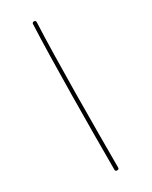

<svg xmlns="http://www.w3.org/2000/svg" viewBox="-180 -709 600 760"><g transform="rotate(-30 119.5 -329.0)"><path d="M124.5 -667.5Q132.3 -667.5 132.3 -658.7Q129.4 -596.2 127.7 -512.9Q126 -429.7 125 -338.9Q124 -248 123.8 -160.2Q123.5 -72.3 123.5 0Q123.5 8.3 114.7 8.3Q106.4 8.3 106.4 0Q106.4 -72.3 106.7 -160.2Q106.9 -248 108.2 -339.1Q109.4 -430.2 111.1 -513.4Q112.8 -596.7 115.7 -659.7Q115.7 -667.5 124.5 -667.5Z"/></g></svg>

Font: Mikhak-DS2-FD Thin
Style: Regular
Weight: 100
Designer: Amin Abedi
Version: Version 3.2